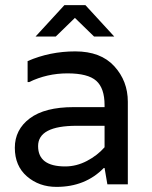

<svg xmlns="http://www.w3.org/2000/svg" viewBox="-20 -721 595 751"><path d="M88 -482Q175 -520 274.5 -520Q374 -520 427 -462Q480 -404 480 -323V0H400L389 -64H386Q314 10 201 10Q133 10 85.5 -31Q38 -72 38 -143Q38 -214 96.5 -258Q155 -302 268 -302H389V-310Q389 -376 356.5 -405Q324 -434 244 -434Q164 -434 94 -400H88ZM389 -145V-229H280Q129 -229 129 -149.5Q129 -70 235 -70Q279 -70 320 -91.5Q361 -113 389 -145ZM314 -701 427 -578H348L273 -651L198 -578H119L232 -701Z"/></svg>

Font: Varela
Style: Regular
Weight: 400
Designer: Joe Prince
Foundry: Joe Prince
Version: Version 1.000